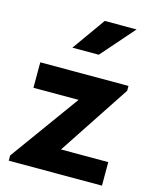

<svg xmlns="http://www.w3.org/2000/svg" viewBox="-112 -811 702 885"><g transform="rotate(15 239.5 -368.5)"><path d="M16.1 -24.9 254.4 -354H39.1V-475.6H460V-452.6L235.4 -112.3H460.9V0H16.1ZM276.9 -736.8H428.7L290.5 -579.1H164.6Z"/></g></svg>

Font: DavidDev Light
Style: Regular
Weight: 300
Designer: David.dev
Foundry: David.dev
Version: Version 1.001;FEAKit 1.0